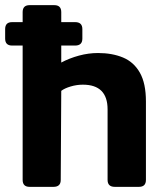

<svg xmlns="http://www.w3.org/2000/svg" viewBox="-22 -726 653 746"><path d="M93 0Q66 0 66 -27V-679Q66 -706 93 -706H189Q216 -706 216 -679V-483Q248 -500 285 -510Q322 -520 359 -520Q414 -520 456 -502.5Q498 -485 521.5 -443.5Q545 -402 545 -332V-27Q545 0 518 0H424Q396 0 396 -27V-301Q396 -397 300 -397Q276 -397 252.5 -390Q229 -383 216 -373L214 -27Q214 0 186 0ZM25 -549Q-2 -549 -2 -576V-613Q-2 -640 25 -640H270Q298 -640 298 -613V-576Q298 -549 270 -549Z"/></svg>

Font: Pitagon Sans
Style: Bold
Weight: 700
Designer: Travis Tran
Foundry: Pitagon
Version: Version 1.001; ttfautohint (v1.8.4.7-5d5b);gftools[0.9.26]